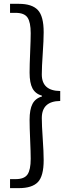

<svg xmlns="http://www.w3.org/2000/svg" viewBox="-20 -809 370 998"><path d="M32.2 168.9V122.1H61.5Q106.4 122.1 123 97.7Q139.6 73.2 139.6 16.6Q139.6 -16.6 136.7 -82Q133.8 -147.5 133.8 -186.5Q133.8 -240.2 148.9 -269Q164.1 -297.9 198.2 -307.6V-311.5Q164.1 -321.3 148.9 -349.6Q133.8 -377.9 133.8 -431.6Q133.8 -470.7 136.7 -537.1Q139.6 -603.5 139.6 -636.7Q139.6 -693.4 123 -717.8Q106.4 -742.2 61.5 -742.2H32.2V-789.1H78.1Q146.5 -789.1 176.8 -756.8Q207 -724.6 207 -641.6Q207 -600.6 202.1 -530.3Q197.3 -460 197.3 -421.9Q197.3 -336.9 293 -335.9V-284.2Q197.3 -283.2 197.3 -195.3Q197.3 -158.2 202.1 -88.4Q207 -18.6 207 23.4Q207 106.4 176.8 137.7Q146.5 168.9 78.1 168.9Z"/></svg>

Font: Gen Shin Gothic Normal
Style: Regular
Weight: 300
Designer: [Source Han Sans]
Ryoko NISHIZUKA  (kana & ideographs); Paul D. Hunt (Latin, Greek & Cyrillic); Wenlong ZHANG  (bopomofo
Version: Version 1.002.20150607